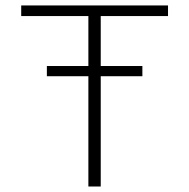

<svg xmlns="http://www.w3.org/2000/svg" viewBox="-20 -678 687 698"><path d="M346.2 0H301.3V-619.6H57.1V-658.2H590.8V-619.6H346.2ZM497.6 -438V-400.9H150.4V-438Z"/></svg>

Font: Estedad-FD ExtraLight
Style: Regular
Weight: 200
Designer: Amin Abedi
Version: Version 7.3